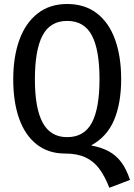

<svg xmlns="http://www.w3.org/2000/svg" viewBox="-20 -739 655 937"><path d="M424.6 -29.2Q476.4 -19.5 511.8 0Q547.2 19.5 572.1 52.8Q596.9 86.2 614.4 139L513.8 177.4Q490.8 119.5 463.8 83.6Q436.9 47.7 396.9 29Q356.9 10.3 297.4 10.3Q216.4 10.3 159.5 -34.1Q102.6 -78.5 73.6 -159.7Q44.6 -241 44.6 -351.8Q44.6 -461.5 74.6 -544.4Q104.6 -627.2 163.6 -673.3Q222.6 -719.5 307.7 -719.5Q393.3 -719.5 452.3 -674.4Q511.3 -629.2 541.3 -546.7Q571.3 -464.1 571.3 -352.8Q571.3 -235.4 536.9 -153.6Q502.6 -71.8 424.6 -29.2ZM307.7 -636.9Q225.1 -636.9 187.7 -565.9Q150.3 -494.9 150.3 -351.8Q150.3 -210.3 188.5 -140Q226.7 -69.7 307.7 -69.7Q390.8 -69.7 428.2 -140Q465.6 -210.3 465.6 -352.8Q465.6 -495.9 428.2 -566.4Q390.8 -636.9 307.7 -636.9Z"/></svg>

Font: Fira Code Fixed Retina
Style: Regular
Weight: 450
Monospace: yes
Designer: Carrois Corporate, Edenspiekermann AG, Nikita Prokopov
Foundry: Carrois Corporate, Edenspiekermann AG, Nikita Prokopov
Version: Version 5.002